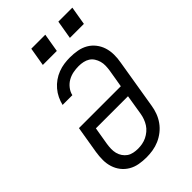

<svg xmlns="http://www.w3.org/2000/svg" viewBox="-277 -1045 1154 1154"><g transform="rotate(-45 300.0 -468.0)"><path d="M254 8Q223 8 192.5 2.5Q162 -3 136.5 -18Q111 -33 93 -56Q75 -79 66 -107.5Q57 -136 57 -167Q57 -198 62 -230L91 -404H447L466 -517Q469 -537 469.5 -556Q470 -575 465 -593Q460 -611 450 -626.5Q440 -642 425 -651.5Q410 -661 391.5 -665Q373 -669 353 -669Q330 -669 306.5 -664.5Q283 -660 261.5 -648Q240 -636 224 -615.5Q208 -595 203 -572H120Q126 -597 137.5 -621Q149 -645 166.5 -665.5Q184 -686 206 -701.5Q228 -717 253 -726.5Q278 -736 303 -739.5Q328 -743 353 -743Q385 -743 415.5 -737.5Q446 -732 471.5 -717.5Q497 -703 515.5 -679.5Q534 -656 543 -628Q552 -600 552.5 -568.5Q553 -537 547 -505L495 -190Q491 -163 481 -136Q471 -109 454 -85Q437 -61 413.5 -42.5Q390 -24 363.5 -12.5Q337 -1 309 3.5Q281 8 254 8ZM255 -65Q273 -65 292 -68.5Q311 -72 328.5 -80.5Q346 -89 361.5 -102Q377 -115 387.5 -131.5Q398 -148 404.5 -166Q411 -184 414 -202L435 -331H162L143 -218Q140 -198 139.5 -179Q139 -160 143.5 -142Q148 -124 158.5 -108.5Q169 -93 183.5 -83Q198 -73 217 -69Q236 -65 255 -65ZM436 -826 456 -944H575L555 -826ZM206 -826 226 -944H345L325 -826Z"/></g></svg>

Font: Iosevka SS04 Extended Oblique
Style: Regular
Weight: 400
Width: 7
Italic angle: -9°
Monospace: yes
Designer: Belleve Invis
Foundry: Belleve Invis
Version: Version 19.0.0; ttfautohint (v1.8.4)